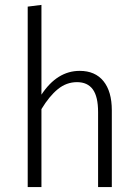

<svg xmlns="http://www.w3.org/2000/svg" viewBox="-20 -763 560 783"><path d="M436 -313V0H380V-306Q380 -369 358.5 -398.5Q337 -428 294 -428Q251 -428 216 -399.5Q181 -371 149 -318V0H93V-736L149 -743V-377Q213 -474 305 -474Q368 -474 402 -432Q436 -390 436 -313Z"/></svg>

Font: Fira Sans Condensed Light
Style: Regular
Weight: 300
Width: 3
Designer: bBox Type GmbH & Carrois Corporate GbR & Edenspiekermann AG
Foundry: bBox Type GmbH & Carrois Corporate GbR & Edenspiekermann AG
Version: Version 4.301